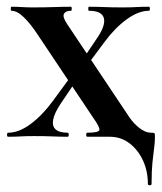

<svg xmlns="http://www.w3.org/2000/svg" viewBox="-20 -406 480 570"><path d="M4 0Q1 0 1 -6Q1 -12 4 -12Q36 -12 70.5 -37.5Q105 -63 136 -105L202 -195L216 -181L160 -98Q142 -71 138 -51.5Q134 -32 145 -22Q156 -12 181 -12Q184 -12 184 -6Q184 0 181 0Q158 0 136.5 -1Q115 -2 81 -2Q56 -2 41 -1Q26 0 4 0ZM223 -191 209 -205 265 -288Q294 -329 288.5 -351.5Q283 -374 244 -374Q242 -374 242 -380Q242 -386 244 -386Q268 -386 289.5 -385Q311 -384 345 -384Q370 -384 385 -385Q400 -386 422 -386Q425 -386 425 -380Q425 -374 422 -374Q391 -374 356 -348.5Q321 -323 290 -281ZM306 0H239Q236 0 236 -6Q236 -12 239 -12Q273 -12 275 -20Q277 -28 257 -56L92 -303Q71 -335 51 -354.5Q31 -374 14 -374Q12 -374 12 -380Q12 -386 14 -386Q29 -386 45 -385Q61 -384 76 -384Q112 -384 140 -385Q168 -386 191 -386Q193 -386 193 -380Q193 -374 191 -374Q175 -374 170 -365Q165 -356 179 -335L364 -58Q377 -39 394.5 -25.5Q412 -12 428 -12Q437 -12 438.5 -10.5Q440 -9 440 0Q440 16 437.5 34Q435 52 432.5 77Q430 102 430 140Q430 144 424.5 144Q419 144 419 140Q419 102 404.5 70.5Q390 39 364.5 19.5Q339 0 306 0Z"/></svg>

Font: Cormorant Garamond Light
Style: Regular
Weight: 300
Designer: Christian Thalmann (Catharsis Fonts)
Foundry: Catharsis Fonts
Version: Version 4.001